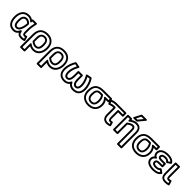

<svg xmlns="http://www.w3.org/2000/svg" viewBox="491 -2786 4995 4995"><g transform="rotate(45 2989.0 -288.0)"><path d="M495 -165C495 -114.6 504.1 -61 570 -61C579.4 -61 589.5 -62 597.5 -63.5L611.7 -16.9C590.9 -12.2 569.5 -10 544 -10C465.9 -10 446 -34 438.9 -105.5C438.9 -105.5 403.3 -145.2 390.6 -111.9C363.3 -40.2 321.5 -10 260 -10C125.5 -10 70 -101.8 70 -255C70 -406.9 136.9 -502 274 -502C325.5 -502 367.6 -485.3 403.8 -450.9C403.8 -450.9 436.7 -417 445.6 -464.4L449.8 -487H524.2C513 -432.5 505.6 -393.4 501.8 -367.1C497.3 -336.4 495 -307.8 495 -281ZM404 -514.4C366.2 -539.1 322 -552 274 -552C102.9 -552 20 -422.3 20 -255C20 -90.1 89.1 40 260 40C320.2 40 370.4 15 405.3 -33.2C427.8 16.6 475.4 40 544 40C584.2 40 620 34.8 651.4 23.5C663 19.4 670.9 5.7 666.9 -7.3L637.9 -102.3C631.2 -124.4 612.2 -121.8 603.3 -117.6C594.5 -113.4 583.7 -111 570 -111C546.1 -111 545 -111.4 545 -165V-281C545 -304.9 547.1 -331.2 551.2 -359.9C555.4 -388.4 564.8 -437.8 579.5 -506.8C585.4 -534.8 561.5 -537 555 -537H429C417.1 -537 406.5 -527.9 404 -514.4ZM151 -252C151 -167 169.7 -63 271 -63C321.4 -63 360.1 -98 387.3 -151.7C414.9 -206.2 430.5 -277.4 436 -365.5C436.4 -372.1 433.4 -379.3 429.9 -383.3C401.2 -416.6 352.9 -452 294 -452C180.3 -452 151 -354.6 151 -252ZM201 -252C201 -352.2 223.5 -402 294 -402C328.3 -402 361.4 -382.4 385.3 -358C379.7 -281 364.6 -217.6 342.7 -174.3C319.3 -128 295.2 -113 271 -113C220.1 -113 201 -162.5 201 -252Z M1188 -265C1188 -117.1 1116.9 -10 989 -10C937 -10 892 -25.6 851.5 -57.6C851.5 -57.6 811 -87.5 811 -38V165H735V-261C735 -422.2 803.8 -502 963 -502C1112.1 -502 1188 -416 1188 -265ZM1238 -265C1238 -437.8 1139.6 -552 963 -552C777.1 -552 685 -442.8 685 -261V190C685 200.7 694.9 215 710 215H836C846.7 215 861 205.1 861 190V8.4C898.7 28.7 943.1 40 989 40C1154.4 40 1238 -103.3 1238 -265ZM1107 -257C1107 -359.1 1075.7 -452 963 -452C862.6 -452 811 -382.8 811 -271V-142C811 -134.5 814.6 -127.2 820.2 -122.7C867.1 -84.2 916 -63 966 -63C1008.8 -63 1045.8 -79 1071.1 -111C1097.3 -144.1 1107 -193.5 1107 -257ZM1057 -257C1057 -197.8 1046.3 -160.2 1031.9 -142C1016.6 -122.6 996.6 -113 966 -113C933.1 -113 899.9 -124.8 861 -154.1V-271C861 -367.2 894.1 -402 963 -402C1034.3 -402 1057 -354.9 1057 -257Z M1798 -265C1798 -117.1 1726.9 -10 1599 -10C1547 -10 1502 -25.6 1461.5 -57.6C1461.5 -57.6 1421 -87.5 1421 -38V165H1345V-261C1345 -422.2 1413.8 -502 1573 -502C1722.1 -502 1798 -416 1798 -265ZM1848 -265C1848 -437.8 1749.6 -552 1573 -552C1387.1 -552 1295 -442.8 1295 -261V190C1295 200.7 1304.9 215 1320 215H1446C1456.7 215 1471 205.1 1471 190V8.4C1508.7 28.7 1553.1 40 1599 40C1764.4 40 1848 -103.3 1848 -265ZM1717 -257C1717 -359.1 1685.7 -452 1573 -452C1472.6 -452 1421 -382.8 1421 -271V-142C1421 -134.5 1424.6 -127.2 1430.2 -122.7C1477.1 -84.2 1526 -63 1576 -63C1618.8 -63 1655.8 -79 1681.1 -111C1707.3 -144.1 1717 -193.5 1717 -257ZM1667 -257C1667 -197.8 1656.3 -160.2 1641.9 -142C1626.6 -122.6 1606.6 -113 1576 -113C1543.1 -113 1509.9 -124.8 1471 -154.1V-271C1471 -367.2 1504.1 -402 1573 -402C1644.3 -402 1667 -354.9 1667 -257Z M2444 -61C2531.2 -61 2555 -146 2555 -218C2555 -299.4 2529.3 -387.6 2481.5 -478.7L2550.1 -491.4C2597.4 -415.6 2636 -314.4 2636 -207C2636 -74.8 2576.5 -10 2449 -10C2376.6 -10 2331.8 -43.8 2311.2 -95.3C2311.2 -95.3 2282.8 -140.4 2264.8 -95.3C2244.4 -44.4 2196.8 -10 2124 -10C1996.7 -10 1937 -76 1937 -207C1937 -307.1 1980.2 -425.9 2022.5 -491.5L2091.5 -478.7C2042.8 -385 2018 -299.1 2018 -218C2018 -145.9 2041.8 -61 2129 -61C2166.1 -61 2196.8 -81.6 2217.6 -114.7C2239.7 -149.6 2248 -199.7 2248 -265V-382H2325V-265C2325 -199.7 2333.3 -149.6 2355.4 -114.7C2376.2 -81.6 2406.9 -61 2444 -61ZM2444 -111C2426.4 -111 2412.1 -118.4 2397.6 -141.3C2384.4 -162.4 2375 -203.6 2375 -265V-407C2375 -417.7 2365.1 -432 2350 -432H2223C2212.3 -432 2198 -422.1 2198 -407V-265C2198 -203.6 2188.6 -162.4 2175.4 -141.3C2160.9 -118.4 2146.6 -111 2129 -111C2087.9 -111 2068 -147.7 2068 -218C2068 -296.2 2095.1 -385.1 2151.7 -484.6C2170.9 -518.3 2134.5 -521.6 2134.5 -521.6L2015.5 -543.6C2006.2 -545.3 1996.3 -541.4 1990.7 -533.6C1938.3 -460.8 1887 -327.5 1887 -207C1887 -54.5 1970.1 40 2124 40C2194.5 40 2252.3 12.3 2287.8 -34.9C2321.9 11.3 2378.2 40 2449 40C2602.9 40 2686 -53.2 2686 -207C2686 -333.8 2638.2 -449.7 2582.8 -532.9C2577.9 -540.2 2567.6 -545.5 2557.5 -543.6L2438.5 -521.6C2400.3 -514.5 2421.3 -484.6 2421.3 -484.6C2477.9 -385.8 2505 -296.9 2505 -218C2505 -147.8 2485.1 -111 2444 -111Z M2775 -240C2775 -418.2 2845.4 -487 3024 -487H3295V-444H3188C3188 -444 3135.5 -437 3170.1 -401.6C3217.3 -353.1 3240 -297.7 3240 -232C3240 -89.3 3155.5 -10 3010 -10C2859.3 -10 2775 -90.9 2775 -240ZM2725 -240C2725 -65 2835.5 40 3010 40C3178.9 40 3290 -62.5 3290 -232C3290 -291.6 3274.4 -344.6 3240.8 -394H3320C3330.7 -394 3345 -403.9 3345 -419V-512C3345 -522.7 3335.1 -537 3320 -537H3024C2823.4 -537 2725 -441.1 2725 -240ZM3159 -249C3159 -324 3138.3 -390.3 3098.8 -435.5C3094 -440.9 3086.6 -444 3080 -444H3008C2882.3 -444 2856 -349 2856 -237C2856 -140.3 2905.7 -61 3012 -61C3121.2 -61 3159 -149.4 3159 -249ZM3109 -249C3109 -157.5 3082.3 -111 3012 -111C2938.6 -111 2906 -156.4 2906 -237C2906 -347 2923.1 -394 3008 -394H3068.1C3093 -360.5 3109 -309.9 3109 -249Z M3507 -444C3463.3 -444 3422.3 -432.5 3392.4 -420.9L3375.2 -462.6C3413.9 -478.7 3459.3 -487 3513 -487H3820V-444H3671C3655.9 -444 3646 -429.7 3646 -419V-165C3646 -112.7 3665.5 -63 3727 -63C3733.6 -63 3742.9 -63.8 3747.4 -64.5L3757.8 -25.8C3735.7 -19.8 3708.7 -16 3687 -16C3606.5 -16 3570 -60 3570 -152V-419C3570 -434.1 3555.7 -444 3545 -444ZM3507 -394H3520V-152C3520 -42.3 3576.1 34 3687 34C3724.7 34 3770.4 25.9 3798.6 12.6C3808.4 8 3815.4 -4.4 3812.1 -16.5L3789.1 -101.5C3783.3 -122.9 3764.9 -122 3755.5 -118.1C3747.5 -114.8 3738.2 -113 3727 -113C3703.2 -113 3696 -119.4 3696 -165V-394H3845C3855.7 -394 3870 -403.9 3870 -419V-512C3870 -522.7 3860.1 -537 3845 -537H3513C3443.3 -537 3382.4 -524.1 3331.3 -497.1C3320.6 -491.4 3314.9 -477.5 3319.9 -465.4L3355.9 -378.4C3361.9 -363.8 3377.8 -359.8 3389.6 -365.4C3418 -378.7 3461.8 -394 3507 -394Z M4239 -502C4340.3 -502 4376 -453.7 4376 -340V165H4300V-302C4300 -346.3 4296 -379.7 4282.3 -404.2C4266.7 -432.1 4236.1 -443 4203 -443C4178.7 -443 4153.4 -435 4126.6 -421.2C4100.5 -407.8 4075.2 -391.7 4050.7 -372.8C4044.4 -367.9 4041 -359.3 4041 -353V-25H3965V-487H4034V-451C4034 -451 4036.1 -400.4 4074.7 -431.6C4134.7 -480 4189.3 -502 4239 -502ZM4203 -393C4227.2 -393 4234.9 -386.5 4238.7 -379.8C4244.4 -369.6 4250 -343.1 4250 -302V190C4250 200.7 4259.9 215 4275 215H4401C4411.7 215 4426 205.1 4426 190V-340C4426 -469 4370.7 -552 4239 -552C4187.5 -552 4136.8 -534.5 4084 -500.2V-512C4084 -522.7 4074.1 -537 4059 -537H3940C3929.3 -537 3915 -527.1 3915 -512V0C3915 10.7 3924.9 25 3940 25H4066C4076.7 25 4091 15.1 4091 0V-340.5C4117.6 -359.9 4166 -393 4203 -393ZM4185.3 -615H4138.3L4204.1 -741H4289.8ZM4197 -565C4204.1 -565 4211.5 -568.3 4216.2 -574L4362.2 -750C4394 -788.3 4343 -791 4343 -791H4189C4180.5 -791 4171.2 -785.9 4166.8 -777.6L4074.8 -601.6C4053.7 -561 4097 -565 4097 -565Z M4538 -240C4538 -418.2 4608.4 -487 4787 -487H5058V-444H4951C4951 -444 4898.5 -437 4933.1 -401.6C4980.3 -353.1 5003 -297.7 5003 -232C5003 -89.3 4918.5 -10 4773 -10C4622.3 -10 4538 -90.9 4538 -240ZM4488 -240C4488 -65 4598.5 40 4773 40C4941.9 40 5053 -62.5 5053 -232C5053 -291.6 5037.4 -344.6 5003.8 -394H5083C5093.7 -394 5108 -403.9 5108 -419V-512C5108 -522.7 5098.1 -537 5083 -537H4787C4586.4 -537 4488 -441.1 4488 -240ZM4922 -249C4922 -324 4901.3 -390.3 4861.8 -435.5C4857 -440.9 4849.6 -444 4843 -444H4771C4645.3 -444 4619 -349 4619 -237C4619 -140.3 4668.7 -61 4775 -61C4884.2 -61 4922 -149.4 4922 -249ZM4872 -249C4872 -157.5 4845.3 -111 4775 -111C4701.6 -111 4669 -156.4 4669 -237C4669 -347 4686.1 -394 4771 -394H4831.1C4856 -360.5 4872 -309.9 4872 -249Z M5392 -57C5449.6 -57 5494.2 -67.5 5528.4 -98.8L5571.2 -68C5535.4 -29.6 5480.4 -10 5394 -10C5262.4 -10 5178 -47.6 5178 -146C5178 -182.7 5208.9 -221.3 5235.3 -231.8C5235.3 -231.8 5280 -261.8 5234.6 -278.5C5203.2 -290 5178 -317.6 5178 -362C5178 -459.7 5268.9 -502 5399 -502C5480 -502 5533 -480.8 5564.7 -444.9L5516.6 -411.6C5489 -440.9 5453.1 -456 5400 -456C5340.7 -456 5259 -440.3 5259 -361C5259 -331.1 5273 -303.3 5302.5 -293.3C5325 -285.7 5354.7 -283 5394 -283H5478V-241H5389C5324.5 -241 5259 -228.5 5259 -150C5259 -76.9 5337.8 -57 5392 -57ZM5392 -107C5338.9 -107 5309 -125.9 5309 -150C5309 -184.9 5322.1 -191 5389 -191H5503C5513.7 -191 5528 -200.9 5528 -216V-308C5528 -318.7 5518.1 -333 5503 -333H5394C5357.3 -333 5331.3 -336.3 5318.5 -340.7C5312.7 -342.7 5309 -344.3 5309 -361C5309 -390.7 5338.2 -406 5400 -406C5452.4 -406 5469.6 -393.2 5491.9 -363.1C5499.6 -352.7 5515.1 -349.8 5526.2 -357.5L5614.2 -418.5C5624 -425.2 5628.5 -440.4 5621.3 -452.1C5579.3 -520.6 5501.5 -552 5399 -552C5265.4 -552 5128 -504.9 5128 -362C5128 -315.2 5147.6 -278.3 5178.3 -253.5C5150.9 -228.2 5128 -189.5 5128 -146C5128 -2.9 5259.6 40 5394 40C5501.6 40 5580.9 10.4 5627.7 -59C5635 -69.8 5632.6 -85.4 5621.6 -93.3L5539.6 -152.3C5529.5 -159.6 5513.7 -158.1 5505.3 -147.4C5482.7 -118.6 5453.5 -107 5392 -107Z M5795 -165C5795 -116.4 5803 -61 5870 -61C5882.8 -61 5897.5 -62.5 5907.2 -64.3L5921.4 -17.8C5897 -12.6 5871.2 -10 5844 -10C5746.3 -10 5719 -44.7 5719 -152V-487H5795ZM5845 -165V-512C5845 -522.7 5835.1 -537 5820 -537H5694C5683.3 -537 5669 -527.1 5669 -512V-152C5669 -28.5 5719.1 40 5844 40C5884.8 40 5923.6 34.7 5960.1 24C5973.6 20 5980.9 5.6 5976.9 -7.3L5947.9 -102.3C5942.9 -118.7 5926.7 -122.9 5914.9 -118.3C5903.1 -113.7 5888.3 -111 5870 -111C5845.9 -111 5845 -112.4 5845 -165Z"/></g></svg>

Font: Fog Sans
Style: Outline
Weight: 700
Foundry: Intel Corporation
Version: Version 1.00